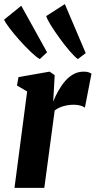

<svg xmlns="http://www.w3.org/2000/svg" viewBox="-35 -914 465 934"><path d="M35.5 0 97 -469 47.5 -498 55 -539 206.5 -565.5 231 -548.5 226 -457 223.5 -419.5Q235 -448 250 -474.2Q265 -500.5 283 -521Q301 -541.5 323.2 -553.5Q345.5 -565.5 372 -565.5Q387.5 -565.5 397 -562Q406.5 -558.5 410 -555.5L378 -390.5Q369 -397 354.8 -400.8Q340.5 -404.5 323.5 -404.5Q310 -404.5 296.8 -402.5Q283.5 -400.5 271.8 -397Q260 -393.5 249.5 -388.2Q239 -383 231 -376.5L180.5 0ZM158.5 -626.5Q140.5 -637 113.5 -662.8Q86.5 -688.5 59 -719.5Q31.5 -750.5 10.8 -777.8Q-10 -805 -15 -818.5L68.5 -886L194 -659.5ZM343.5 -626.5Q327 -639 302.5 -667.5Q278 -696 253.8 -729.8Q229.5 -763.5 211.5 -792.5Q193.5 -821.5 190 -836L280.5 -894L382 -655.5Z"/></svg>

Font: Merriweather 24pt SemiCondensed Black
Style: Italic
Weight: 900
Width: 4
Italic angle: -7.8°
Designer: Eben Sorkin
Foundry: Eben Sorkin
Version: Version 2.101